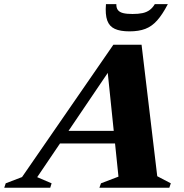

<svg xmlns="http://www.w3.org/2000/svg" viewBox="-94 -886 868 906"><path d="M160 -209 179.5 -268.5H508L488.5 -209ZM648 -54.5 712 -21 705 0H375L382.5 -21L465 -52.5L411 -575.5L439.5 -579L81.5 -50L149.5 -21L143 0H-74L-67 -21L10 -50.5L441 -675H574ZM531.5 -820Q559 -820 578.8 -824.2Q598.5 -828.5 612.5 -839Q626.5 -849.5 636.5 -866.5H698Q672.5 -817.5 647.5 -789.5Q622.5 -761.5 591.8 -749.8Q561 -738 517 -738Q473.5 -738 447.8 -749.8Q422 -761.5 412 -789.5Q402 -817.5 406 -866.5H455Q454.5 -849 462.2 -838.8Q470 -828.5 487 -824.2Q504 -820 531.5 -820Z"/></svg>

Font: Newsreader 24pt ExtraBold
Style: Italic
Weight: 800
Italic angle: -17°
Designer: Hugues Gentile
Foundry: Production Type
Version: Version 1.003